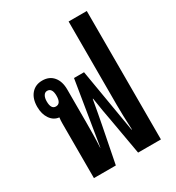

<svg xmlns="http://www.w3.org/2000/svg" viewBox="-168 -794 820 896"><g transform="rotate(-30 242.0 -346.0)"><path d="M75 0V-293Q75 -311 77 -326Q48 -329 30 -355Q12 -381 12 -420Q12 -464 34 -489.5Q56 -515 93 -515Q131 -515 152.5 -489.5Q174 -464 174 -420V-243Q174 -215 173.5 -179Q173 -143 171 -108H172L228 -451H282L340 -108H342Q340 -145 339 -182Q338 -219 338 -243V-692H436V0H313L279 -193Q273 -225 268 -253.5Q263 -282 257 -323H255Q248 -282 242.5 -253.5Q237 -225 231 -193L193 0ZM89 -378Q116 -378 116 -420Q116 -462 89 -462Q77 -462 70 -450.5Q63 -439 63 -420Q63 -378 89 -378Z"/></g></svg>

Font: Noto Sans Thai Looped UI Condensed Medium
Style: Regular
Weight: 500
Width: 3
Designer: Cadson Demak Team
Foundry: Cadson Demak Co., Ltd.
Version: Version 1.000